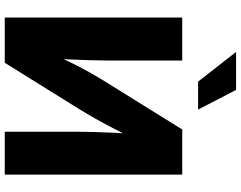

<svg xmlns="http://www.w3.org/2000/svg" viewBox="-120 -868 988 787"><g transform="rotate(90 373.5 -474.0)"><path d="M695.3 0H519.5V-302.2Q519.5 -326.2 520.5 -365.2Q521.5 -404.3 523.9 -453.1Q526.4 -502 529.8 -554.2L556.6 -546.4Q530.8 -493.7 507.8 -449.5Q484.9 -405.3 464.4 -369.1Q443.8 -333 424.8 -302.2L236.8 0H51.3V-727.5H227.5V-414.6Q227.5 -386.2 226.1 -341.8Q224.6 -297.4 222.4 -249.8Q220.2 -202.1 217.8 -164.1L199.2 -190.4Q216.8 -231.9 235.6 -270.3Q254.4 -308.6 272.5 -341.1Q290.5 -373.5 305.2 -397.5L510.3 -727.5H695.3ZM314 -792.5 192.4 -948.2H348.1L428.7 -792.5Z"/></g></svg>

Font: Inter 24pt ExtraBold
Style: Regular
Weight: 800
Designer: Rasmus Andersson
Foundry: rsms
Version: Version 4.001;git-66647c0bb